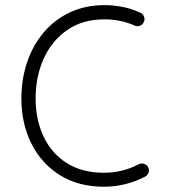

<svg xmlns="http://www.w3.org/2000/svg" viewBox="-20 -705 656 745"><path d="M538.1 -619.6Q533.7 -609.4 522.9 -605.2Q512.2 -601.1 502 -606Q447.8 -629.9 385.3 -629.9Q300.8 -629.9 241 -588.6Q181.2 -547.4 149.7 -477.8Q118.2 -408.2 118.2 -323.2Q118.2 -240.2 149.2 -174.8Q180.2 -109.4 239.5 -72Q298.8 -34.7 383.3 -34.7Q455.6 -34.7 517.6 -67.4Q527.3 -72.8 538.6 -69.3Q549.8 -65.9 554.7 -56.2Q560.1 -46.4 556.4 -35.6Q552.7 -24.9 543 -19.5Q467.8 19.5 383.3 19.5Q284.2 19.5 212.4 -25.4Q140.6 -70.3 101.8 -147.9Q63 -225.6 63 -323.2Q63 -397.5 85 -462.9Q106.9 -528.3 148.7 -578.1Q190.4 -627.9 250.2 -656.5Q310.1 -685.1 385.3 -685.1Q420.9 -685.1 456.1 -678Q491.2 -670.9 524.4 -655.8Q534.7 -651.4 538.8 -640.6Q543 -629.9 538.1 -619.6Z"/></svg>

Font: Mikhak-DS2-FD Light
Style: Regular
Weight: 300
Designer: Amin Abedi
Version: Version 3.2